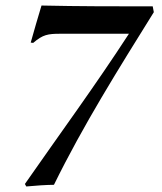

<svg xmlns="http://www.w3.org/2000/svg" viewBox="-20 -668 585 694"><path d="M70 -3 75 6C105 3 151 0 175 0C281 -216 409 -420 536 -624L532 -645C398 -645 264 -645 130 -648C116 -603 104 -559 91 -514L100 -513C135 -543 153 -546 198 -546H446C326 -361 196 -184 70 -3Z"/></svg>

Font: KpRoman
Style: SemiboldItalic
Weight: 600
Italic angle: -11°
Version: Version 0.66